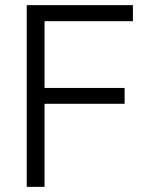

<svg xmlns="http://www.w3.org/2000/svg" viewBox="-20 -727 594 747"><path d="M84 -707H497.1V-644.5H153.3V-384.8H464.8V-323.2H153.3V0H84Z"/></svg>

Font: Pretendard Light
Style: Regular
Weight: 300
Designer: Base glyphs from Inter by Rasmus Andersson; Hangeul glyphs from Noto Sans CJK(Source Han Sans) by Jang Soo-young and Kan
Foundry: Kil Hyung-jin
Version: Version 1.309